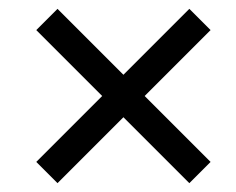

<svg xmlns="http://www.w3.org/2000/svg" viewBox="-20 -542 534 434"><path d="M62 -176 211 -325 62 -474 110 -522 259 -373 408 -522 456 -474 307 -325 456 -176 408 -128 259 -277 110 -128Z"/></svg>

Font: Fixel Italic Variable 20240409 Display Thin
Style: Italic
Weight: 100
Italic angle: -10°
Designer: AlfaBravo + MacPaw
Foundry: Kyrylo Tkachov, Marchela Mozhyna, Serhii Makarenko, Maria Weinstein, Zakhar Kryvoshyya
Version: Version 1.211;Glyphs 3.2 (3225)